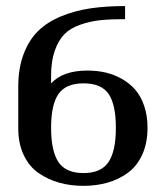

<svg xmlns="http://www.w3.org/2000/svg" viewBox="-20 -601 545 631"><path d="M267.1 -369.1Q298.3 -369.1 326.4 -362.8Q354.5 -356.4 380.1 -342Q405.8 -327.6 424.3 -306.4Q442.9 -285.2 453.9 -252.9Q464.8 -220.7 464.8 -181.2Q464.8 -130.4 447.3 -92.3Q429.7 -54.2 399.4 -32.5Q369.1 -10.7 332.8 -0.5Q296.4 9.8 253.9 9.8Q211.9 9.8 175 -0.5Q138.2 -10.7 107.2 -32Q76.2 -53.2 58.1 -91.1Q40 -128.9 40 -179.2V-315.9Q40 -377 57.6 -423.3Q75.2 -469.7 105.5 -499.3Q135.7 -528.8 180.9 -547.4Q226.1 -565.9 276.9 -573.5Q327.6 -581.1 391.1 -581.1V-538.1Q343.3 -538.1 310.1 -534.7Q276.9 -531.2 243.9 -519.8Q210.9 -508.3 191.4 -488.3Q171.9 -468.3 159.9 -434.1Q147.9 -399.9 147.9 -352.1V-327.1Q187 -369.1 267.1 -369.1ZM254.9 -327.1Q196.3 -327.1 172.1 -292Q147.9 -256.8 147.9 -181.2Q147.9 -104.5 172.1 -68.4Q196.3 -32.2 254.9 -32.2Q312 -32.2 336.4 -68.1Q360.8 -104 360.8 -181.2Q360.8 -257.3 336.9 -292.2Q313 -327.1 254.9 -327.1Z"/></svg>

Font: Wesal
Style: Regular
Weight: 400
Designer: Ahmed zaza
Foundry: Ahmed zaza
Version: Version 2.01